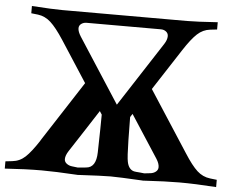

<svg xmlns="http://www.w3.org/2000/svg" viewBox="-55 -796 1062 859"><g transform="rotate(5 476.0 -366.5)"><path d="M326.7 1V1.5Q326.2 1.5 325.2 1.2Q324.2 1 323.7 1Q323.2 1 322.5 1.2Q321.8 1.5 321.3 1.5V1Q220.7 -4.9 162.1 -4.9Q90.8 -4.9 -3.4 1.5V-31.2L27.3 -34.7Q60.5 -38.1 85.4 -61.3Q110.4 -84.5 145 -137.7H144.5Q214.4 -245.1 321.3 -410.6Q304.2 -436.5 263.9 -499.3Q223.6 -562 202.1 -594.7Q168 -647 142.3 -670.4Q116.7 -693.8 84.5 -697.8L54.2 -701.2V-733.9Q148.4 -727.5 190.9 -727.5H751.5Q793.5 -727.5 888.7 -733.9V-701.2L857.9 -697.8Q825.7 -694.3 800.3 -670.9Q774.9 -647.5 740.7 -594.7L621.1 -410.6L797.9 -137.7Q831.5 -85 856.9 -61.8Q882.3 -38.6 915.5 -34.7L945.8 -31.2V1.5Q851.6 -4.9 780.3 -4.9Q720.7 -4.9 621.1 1V1.5Q620.6 1.5 619.6 1.2Q618.7 1 618.2 1Q617.7 1 616.9 1.2Q616.2 1.5 615.7 1.5V1Q507.3 -4.9 471.2 -4.9Q435.1 -4.9 326.7 1ZM638.2 -680.2H304.2Q291 -680.2 280.8 -672.9Q270.5 -665.5 270.5 -652.8Q270.5 -637.7 284.2 -616.2L471.2 -327.1Q543.5 -438.5 658.7 -616.2Q671.4 -635.7 671.4 -652.3Q671.4 -665 661.6 -672.6Q651.9 -680.2 638.2 -680.2ZM407.7 -276.9 397.9 -292Q377 -258.8 335.4 -195.3Q293.9 -131.8 274.4 -101.6Q260.7 -80.6 260.7 -64.5Q260.7 -52.2 271.2 -44.2Q281.7 -36.1 296.4 -34.7L321.3 -31.7L359.4 -35.2H358.9Q403.3 -38.6 404.8 -106.9Q407.7 -231 407.7 -276.9ZM536.6 -173.8Q538.1 -95.7 542.5 -76.7Q549.3 -43 573.7 -36.6Q578.1 -35.6 583.5 -35.2Q586.9 -35.2 601.6 -33.7Q616.2 -32.2 620.1 -31.7L646.5 -34.7Q661.1 -36.1 671.4 -44.2Q681.6 -52.2 681.6 -64.9Q681.6 -81.1 668.5 -101.6L544.9 -292Q543 -289.6 539.8 -284.4Q536.6 -279.3 535.2 -276.9Q535.2 -228.5 536.6 -173.8Z"/></g></svg>

Font: Flanker
Style: Bold
Weight: 700
Designer: Flanker
Foundry: Flanker
Version: Version 2.021